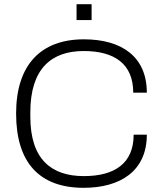

<svg xmlns="http://www.w3.org/2000/svg" viewBox="-20 -886 775 918"><path d="M346 -790H418V-866H346ZM380 12C555 12 682 -68 682 -242H619C619 -104 527 -44 381 -44C226 -44 125 -124 125 -328V-349C125 -559 227 -642 380 -642C527 -642 617 -581 617 -443H682C682 -615 562 -698 381 -698C177 -698 57 -578 57 -343C57 -108 169 12 380 12Z"/></svg>

Font: Archivo ExtraLight
Style: Regular
Weight: 200
Designer: Hector Gatti
Foundry: Omnibus-Type
Version: Version 2.001